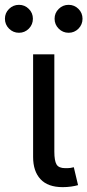

<svg xmlns="http://www.w3.org/2000/svg" viewBox="-60 -771 361 795"><path d="M199.7 3.9Q138.2 3.9 107.7 -29.1Q77.1 -62 77.1 -121.1V-545.9H165V-143.1Q165 -105.5 174.1 -90.1Q183.1 -74.7 210.4 -74.7Q224.6 -74.7 231.9 -75.7Q239.3 -76.7 245.6 -78.6L263.2 -4.4Q251.5 -1 234.4 1.5Q217.3 3.9 199.7 3.9ZM18.6 -635.3Q-5.4 -635.3 -22.5 -652.3Q-39.6 -669.4 -39.6 -693.4Q-39.6 -717.3 -22.5 -734.1Q-5.4 -751 18.6 -751Q42.5 -751 59.3 -734.1Q76.2 -717.3 76.2 -693.4Q76.2 -669.4 59.3 -652.3Q42.5 -635.3 18.6 -635.3ZM224.1 -635.3Q200.2 -635.3 183.1 -652.3Q166 -669.4 166 -693.4Q166 -717.3 183.1 -734.1Q200.2 -751 224.1 -751Q248 -751 264.9 -734.1Q281.7 -717.3 281.7 -693.4Q281.7 -669.4 264.9 -652.3Q248 -635.3 224.1 -635.3Z"/></svg>

Font: Inter
Style: Regular
Weight: 400
Designer: Rasmus Andersson
Foundry: rsms
Version: Version 4.001;git-9221beed3